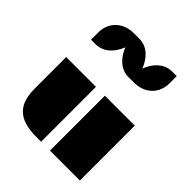

<svg xmlns="http://www.w3.org/2000/svg" viewBox="-241 -1072 1232 1232"><g transform="rotate(45 374.5 -456.5)"><path d="M414.1 0H685.5V-498H414.1ZM63.5 -213.4C63.5 -75.2 120.6 0 289.6 0H333.5V-498H63.5ZM97.2 -689.5H139.2C212.9 -689.5 263.2 -747.1 287.6 -810.5C312 -747.1 363.3 -689.5 436.5 -689.5H485.4C591.3 -689.5 651.4 -761.7 651.4 -846.2V-913.1H609.4C535.2 -913.1 484.9 -855.5 460.9 -791C437 -855.5 386.7 -913.1 312.5 -913.1H263.2C157.2 -913.1 97.2 -840.8 97.2 -756.3Z"/></g></svg>

Font: Plaster
Style: Regular
Weight: 400
Designer: Eben Sorkin
Foundry: Eben Sorkin
Version: Version 1.007